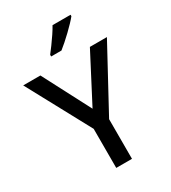

<svg xmlns="http://www.w3.org/2000/svg" viewBox="-223 -1052 1032 1162"><g transform="rotate(-30 292.5 -470.5)"><path d="M293 -382 466 -714H585L348 -277V0H238V-273L0 -714H120ZM462 -931Q451 -917 432 -897Q413 -877 390.5 -855.5Q368 -834 346 -814.5Q324 -795 306 -781H234V-793Q249 -812 268 -838Q287 -864 305.5 -891.5Q324 -919 336 -941H462Z"/></g></svg>

Font: Noto Sans NKo Unjoined Medium
Style: Regular
Weight: 500
Designer: Monotype Design Team
Foundry: Monotype Imaging Inc.
Version: Version 2.004